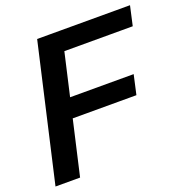

<svg xmlns="http://www.w3.org/2000/svg" viewBox="-129 -837 918 954"><g transform="rotate(-20 330.0 -360.0)"><path d="M4 0 169 -720H299L134 0ZM132 -289 156 -392H560L537 -289ZM207 -617 231 -720H660L637 -617Z"/></g></svg>

Font: Instrument Sans SemiBold
Style: Italic
Weight: 600
Italic angle: -13°
Designer: Rodrigo Fuenzalida
Foundry: fragTYPE
Version: Version 1.000;gftools[0.9.28]